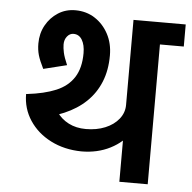

<svg xmlns="http://www.w3.org/2000/svg" viewBox="-49 -712 761 762"><g transform="rotate(5 331.0 -331.5)"><path d="M454 0V-645H567V0ZM486 -557V-645H662V-557ZM95 -221 58 -315Q127 -323 173.5 -342.5Q220 -362 244 -399.5Q268 -437 268 -496H373Q373 -437 354 -390.5Q335 -344 299.5 -310Q264 -276 212.5 -254Q161 -232 95 -221ZM293 -107Q225 -108 171 -135.5Q117 -163 86 -210Q55 -257 55 -315H168Q168 -282 186 -255Q204 -228 234 -212.5Q264 -197 303 -197ZM293 -107 303 -197Q346 -197 380 -211Q414 -225 434 -250Q454 -275 454 -306H518Q518 -249 488.5 -204Q459 -159 408 -133Q357 -107 293 -107ZM268 -496Q268 -529 256 -549Q244 -569 222 -569L221 -663Q265 -663 299 -641Q333 -619 353 -581.5Q373 -544 373 -496ZM114 -420Q98 -452 92 -473Q86 -494 86 -519L186 -524Q186 -510 190 -491.5Q194 -473 207 -443ZM86 -519Q86 -559 104 -591.5Q122 -624 152.5 -643.5Q183 -663 221 -663L222 -569Q207 -569 196.5 -556Q186 -543 186 -524Z"/></g></svg>

Font: Akshar Light Medium
Style: Regular
Weight: 500
Version: Version 1.100